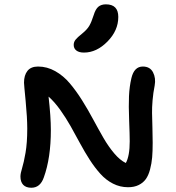

<svg xmlns="http://www.w3.org/2000/svg" viewBox="-20 -905 819 894"><path d="M371.1 -660.2Q348.1 -660.2 335.7 -669.7Q323.2 -679.2 323.2 -695.8Q323.2 -709.5 331.8 -720.2Q340.3 -731 361.8 -748Q385.3 -767.1 395.5 -784.4Q405.8 -801.8 416 -834Q424.8 -862.8 438.2 -873.8Q451.7 -884.8 473.1 -884.8Q530.8 -884.8 530.8 -826.2Q530.8 -762.7 480.2 -711.4Q429.7 -660.2 371.1 -660.2ZM126 -30.8Q101.1 -30.8 88.1 -44.4Q75.2 -58.1 75.2 -83Q75.2 -97.7 83 -122.6Q90.8 -147.5 98.9 -193.8Q106.9 -240.2 106.9 -306.2Q106.9 -356.9 99.4 -434.6Q91.8 -512.2 91.8 -520Q91.8 -554.7 107.9 -575Q124 -595.2 157.2 -595.2Q199.2 -595.2 237.3 -573.7Q275.4 -552.2 305.2 -516.8Q335 -481.4 362.1 -438.2Q389.2 -395 413.8 -349.1Q438.5 -303.2 461.7 -262.9Q484.9 -222.7 512 -190.7Q539.1 -158.7 565.9 -146Q584 -178.7 584 -247.1Q584 -276.9 581.3 -345Q578.6 -413.1 580.6 -457Q582.5 -501 591.8 -541Q604.5 -595.2 645 -595.2Q678.7 -595.2 692.6 -568.1Q706.5 -541 700.2 -506.8Q693.4 -473.1 690.4 -438.2Q687.5 -403.3 688 -378.7Q688.5 -354 689.7 -311.3Q690.9 -268.6 690.9 -240.2Q690.9 -201.2 688.5 -172.4Q686 -143.6 678.7 -116Q671.4 -88.4 658.9 -71Q646.5 -53.7 625.7 -43.5Q605 -33.2 576.2 -33.2Q539.1 -33.2 506.1 -50Q473.1 -66.9 447.3 -95.7Q421.4 -124.5 398.2 -160.4Q375 -196.3 352.5 -238Q330.1 -279.8 308.6 -317.9Q287.1 -356 260.3 -393.6Q233.4 -431.2 206.1 -455.1Q216.8 -360.8 216.8 -299.8Q216.8 -169.4 184.1 -79.1Q167.5 -30.8 126 -30.8Z"/></svg>

Font: Shantell Sans Irregular Bouncy
Style: Regular
Weight: 500
Designer: Stephen Nixon, Anya Danilova, Shantell Martin
Foundry: Arrow Type
Version: Version 1.006;[9816181b4]